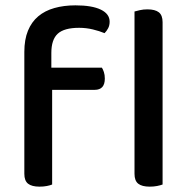

<svg xmlns="http://www.w3.org/2000/svg" viewBox="-20 -692 703 718"><path d="M172 -439H361Q365 -433 368.5 -422.5Q372 -412 372 -398Q372 -356 334 -356H175V-2Q168 1 155.5 3.5Q143 6 128 6Q99 6 85 -5Q71 -16 71 -42V-498Q71 -544 84.5 -577Q98 -610 123 -631Q148 -652 183.5 -662Q219 -672 262 -672Q324 -672 357 -656Q390 -640 390 -611Q390 -597 384.5 -586.5Q379 -576 371 -568Q352 -576 327 -582Q302 -588 276 -588Q220 -588 196 -566Q172 -544 172 -494ZM540 6Q511 6 497 -5Q483 -16 483 -42V-649Q490 -651 503 -654Q516 -657 531 -657Q560 -657 574 -646Q588 -635 588 -609V-2Q580 1 567.5 3.5Q555 6 540 6Z"/></svg>

Font: Baloo Tammudu 2 Medium
Style: Regular
Weight: 500
Designer: Maithili Shingre, Omkar Shende and Ek Type
Foundry: Ek Type
Version: Version 1.640;hotconv 1.0.111;makeotfexe 2.5.65597; ttfautoh